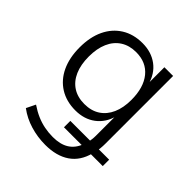

<svg xmlns="http://www.w3.org/2000/svg" viewBox="-189 -622 934 934"><g transform="rotate(45 278.0 -154.5)"><path d="M271 188Q218 188 168 173Q118 158 78 128L101 81Q129 100 156.5 112Q184 124 212.5 129.5Q241 135 270 135Q321 135 353 115Q385 95 400 55L406 63H275V19H418L409 29Q411 18 412.5 7Q414 -4 414 -17V-155H417Q402 -98 359.5 -66Q317 -34 256 -34Q194 -34 148.5 -62.5Q103 -91 78.5 -143Q54 -195 54 -266Q54 -337 78.5 -388.5Q103 -440 148.5 -468.5Q194 -497 256 -497Q317 -497 360 -465Q403 -433 418 -374H414V-489H474V-22Q474 -6 472.5 8Q471 22 469 34L461 19H542V63H451L463 55Q446 121 397 154.5Q348 188 271 188ZM265 -87Q312 -87 345 -108.5Q378 -130 395.5 -169.5Q413 -209 413 -263Q413 -348 374 -396Q335 -444 265 -444Q219 -444 185.5 -422.5Q152 -401 134.5 -361Q117 -321 117 -266Q117 -210 134.5 -170Q152 -130 185 -108.5Q218 -87 265 -87Z"/></g></svg>

Font: Nunito Sans 10pt SemiCondensed Light
Style: Regular
Weight: 300
Width: 4
Designer: Vernon Adams
Foundry: Vernon Adams
Version: Version 3.101;gftools[0.9.27]